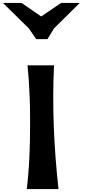

<svg xmlns="http://www.w3.org/2000/svg" viewBox="-22 -1299 584 1319"><path d="M227 -1030 176 -1104 -2 -1279H126L261 -1186L398 -1279H526L349 -1104L304 -1030ZM162 0Q180 -149 183.5 -330.5Q187 -512 181.5 -640Q176 -768 167 -850H349Q330 -449 380 0Z"/></svg>

Font: OpenDyslexic
Style: Bold
Weight: 800
Designer: Abbie Gonzalez
Version: Version 0.920;hotconv 1.0.109;makeotfexe 2.5.65596